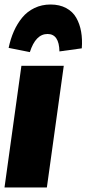

<svg xmlns="http://www.w3.org/2000/svg" viewBox="-32 -823 380 843"><path d="M99.1 -594.2 5.9 -612.8Q14.2 -652.3 28.8 -685.5Q43.5 -718.8 65.4 -745.6Q87.4 -772.5 119.4 -787.8Q151.4 -803.2 189.9 -803.2Q229.5 -803.2 258.5 -787.6Q287.6 -772 303 -744.6Q318.4 -717.3 324.2 -683.8Q330.1 -650.4 327.1 -610.8L229 -597.2Q227.5 -673.8 176.8 -673.8Q124.5 -673.8 99.1 -594.2ZM248 -534.2 173.8 0H-12.2L62 -534.2Z"/></svg>

Font: Fira Sans Compressed Heavy
Style: Italic
Weight: 900
Width: 3
Italic angle: -8°
Designer: Carrois Corporate & Edenspiekermann AG
Foundry: Carrois Corporate GbR & Edenspiekermann AG
Version: Version 4.203;PS 004.203;hotconv 1.0.88;makeotf.lib2.5.64775